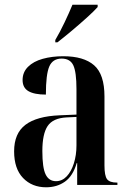

<svg xmlns="http://www.w3.org/2000/svg" viewBox="-20 -786 550 816"><path d="M176 10Q116 10 78 -29.5Q40 -69 40 -143Q40 -219 88 -255.5Q136 -292 234 -296L305 -299V-407Q305 -480 291.5 -508.5Q278 -537 242 -537Q204 -537 189.5 -503.5Q175 -470 175 -384Q126 -384 101 -398.5Q76 -413 76 -446Q76 -479 99 -502Q122 -525 161.5 -536Q201 -547 249 -547Q336 -547 380 -508.5Q424 -470 424 -376V-83Q424 -39 435 -24.5Q446 -10 477 -10H479V0H308V-93H306Q290 -38 256 -14Q222 10 176 10ZM218 -16Q244 -16 263.5 -36.5Q283 -57 294 -92Q305 -127 305 -168V-289L263 -287Q205 -284 182.5 -250.5Q160 -217 160 -144Q160 -73 174 -44.5Q188 -16 218 -16ZM215 -616Q235 -650 254.5 -691Q274 -732 288 -766H395V-756Q380 -739 349 -711Q318 -683 284 -654.5Q250 -626 224 -606H215Z"/></svg>

Font: Noto Serif Display Condensed SemiBold
Style: Regular
Weight: 600
Width: 3
Designer: Monotype Design Team
Foundry: Monotype Imaging Inc.
Version: Version 2.009